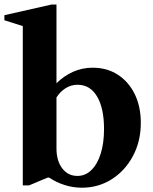

<svg xmlns="http://www.w3.org/2000/svg" viewBox="-25 -842 696 872"><path d="M346.5 10.5Q306.5 10.5 268.2 -1.8Q230 -14 198 -35.5H191.5L107 0H78.5V-723.5L-5 -750V-773L209.5 -821.5H231.5V-464Q265 -497 306.5 -515.8Q348 -534.5 396 -534.5Q461 -534.5 510 -502.8Q559 -471 586.8 -414.8Q614.5 -358.5 614.5 -284Q614.5 -200.5 579 -133.8Q543.5 -67 482.8 -28.2Q422 10.5 346.5 10.5ZM326.5 -43Q363 -43 390.2 -69.8Q417.5 -96.5 432.5 -144.5Q447.5 -192.5 447.5 -256Q447.5 -350 416 -403.5Q384.5 -457 327.5 -457Q298 -457 273.5 -441.8Q249 -426.5 231.5 -399.5V-168Q231.5 -111.5 257.8 -77.2Q284 -43 326.5 -43Z"/></svg>

Font: Libre Caslon Text
Style: Regular
Weight: 400
Designer: Pablo Impallari, Rodrigo Fuenzalida, Katja Schimmel
Foundry: Pablo Impallari, Rodrigo Fuenzalida
Version: Version 2.000